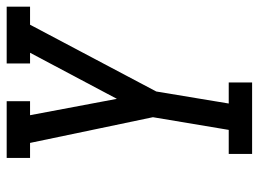

<svg xmlns="http://www.w3.org/2000/svg" viewBox="-120 -655 775 575"><g transform="rotate(-90 267.5 -367.5)"><path d="M94 0V-70H166L204 -297L169 -464L127 -665H82V-735H252V-665H210L259 -405L397 -665H365V-735H535V-665H481L281 -287L245 -70H308V0Z"/></g></svg>

Font: Iosevka Gothic
Style: Italic
Weight: 400
Italic angle: -9°
Monospace: yes
Designer: Belleve Invis
Foundry: Belleve Invis
Version: Version 15.5.1; ttfautohint (v1.8.4)